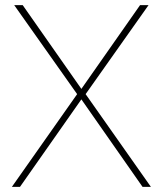

<svg xmlns="http://www.w3.org/2000/svg" viewBox="-20 -731 637 751"><path d="M68.8 -710.9 298.3 -383.3 527.8 -710.9H561L314.9 -362.8L570.3 0H537.6L298.3 -342.3L58.1 0H26.4L281.7 -362.8L35.6 -710.9Z"/></svg>

Font: Vazirmatn FD Thin
Style: Regular
Weight: 100
Designer: Saber Rastikerdar
Foundry: Saber Rastikerdar
Version: Version 33.003